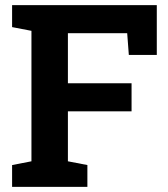

<svg xmlns="http://www.w3.org/2000/svg" viewBox="-20 -731 658 751"><path d="M245.6 -295.4V-100.1L321.8 -85.4V0H27.3V-85.4L103 -100.1V-610.4L27.3 -625V-710.9H593.3V-516.1H483.9L477.5 -601.1H245.6V-405.3H494.6V-295.4Z"/></svg>

Font: Battambang
Style: Bold
Weight: 700
Designer: Danh Hong
Version: Version 8.002; ttfautohint (v1.8.3)